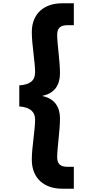

<svg xmlns="http://www.w3.org/2000/svg" viewBox="-20 -938 542 1165"><path d="M97 -420V-292C164 -288 193 -258 193 -213C193 -148 173 -46 173 31C173 144 248 207 357 207H428V74H388C345 74 327 55 327 16C327 -41 344 -146 344 -219C344 -289 311 -340 238 -355V-357C311 -371 344 -423 344 -493C344 -566 327 -671 327 -727C327 -766 345 -785 388 -785H428V-918H357C248 -918 173 -856 173 -743C173 -666 193 -563 193 -499C193 -451 164 -424 97 -420Z"/></svg>

Font: Malmofest
Style: Bold
Weight: 700
Designer: Jonny Pinhorn (Poppins), Kolossal
Version: Version 1.004;Glyphs 3.1.2 (3151)